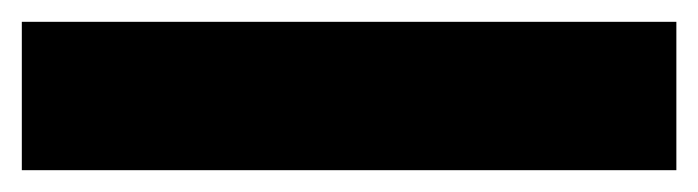

<svg xmlns="http://www.w3.org/2000/svg" viewBox="-20 32 640 176"><path d="M0 188V52H600V188Z"/></svg>

Font: Noto Sans Mono Extra
Style: Regular
Weight: 800
Designer: Monotype Design Team
Foundry: Monotype Imaging Inc.
Version: Version 1.900